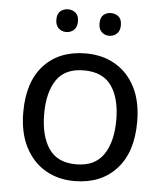

<svg xmlns="http://www.w3.org/2000/svg" viewBox="-53 -777 711 833"><g transform="rotate(5 302.5 -360.0)"><path d="M551 -269Q551 -136 483.5 -63Q416 10 301 10Q230 10 174.5 -22.5Q119 -55 87 -117.5Q55 -180 55 -269Q55 -402 122 -474Q189 -546 304 -546Q377 -546 432.5 -513.5Q488 -481 519.5 -419.5Q551 -358 551 -269ZM146 -269Q146 -174 183.5 -118.5Q221 -63 303 -63Q384 -63 422 -118.5Q460 -174 460 -269Q460 -364 422 -418Q384 -472 302 -472Q220 -472 183 -418Q146 -364 146 -269ZM163 -681Q163 -707 177 -718.5Q191 -730 210 -730Q229 -730 243 -718.5Q257 -707 257 -681Q257 -656 243 -643.5Q229 -631 210 -631Q191 -631 177 -643.5Q163 -656 163 -681ZM351 -681Q351 -707 364.5 -718.5Q378 -730 397 -730Q416 -730 430 -718.5Q444 -707 444 -681Q444 -656 430 -643.5Q416 -631 397 -631Q378 -631 364.5 -643.5Q351 -656 351 -681Z"/></g></svg>

Font: Noto Sans Tirhuta
Style: Regular
Weight: 400
Designer: Monotype Design Team
Foundry: Monotype Imaging Inc.
Version: Version 2.003; ttfautohint (v1.8.4.7-5d5b)